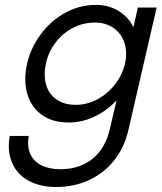

<svg xmlns="http://www.w3.org/2000/svg" viewBox="-20 -480 647 769"><path d="M19 64.5H95.2Q87.9 107.4 101.8 137.5Q115.7 167.5 146.7 182.6Q177.7 197.8 221.7 197.8Q297.9 197.8 349.9 156.5Q401.9 115.2 420.4 35.2L446.8 -78.1Q406.7 -35.2 356.9 -12.2Q307.1 10.7 256.3 10.7Q188.5 10.7 145.5 -21.5Q102.5 -53.7 88.4 -107.7Q74.2 -161.6 88.4 -224.6Q103 -288.1 142.8 -342Q182.6 -396 240.2 -428.2Q297.9 -460.4 364.7 -460.4Q415.5 -460.4 455.3 -435.8Q495.1 -411.1 514.2 -371.1L532.2 -449.7H607.4L494.1 41.5Q478 111.3 436.8 162.8Q395.5 214.4 335.7 241.7Q275.9 269 205.1 269Q140.6 269 94.5 243.7Q48.3 218.3 28.3 171.9Q8.3 125.5 19 64.5ZM284.2 -60.1Q328.6 -60.1 370.4 -82.5Q412.1 -105 441.2 -142.8Q470.2 -180.7 480.5 -224.6Q490.7 -269 478.8 -307.1Q466.8 -345.2 435.5 -367.4Q404.3 -389.6 360.4 -389.6Q312.5 -389.6 271.7 -368.2Q231 -346.7 202.9 -310.1Q174.8 -273.4 164.6 -228.5Q153.8 -180.7 164.1 -142.6Q174.3 -104.5 205.3 -82.3Q236.3 -60.1 284.2 -60.1Z"/></svg>

Font: Glacial Indifference
Style: Italic
Weight: 400
Designer: Alfredo Marco Pradil
Foundry: Alfredo Marco Pradil
Version: Version 1.312